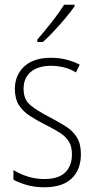

<svg xmlns="http://www.w3.org/2000/svg" viewBox="-20 -784 401 814"><path d="M323 -130Q323 -65 284 -27.5Q245 10 168 10Q126 10 92.5 0Q59 -10 37 -22V-63Q64 -46 98 -35.5Q132 -25 168 -25Q228 -25 256.5 -53Q285 -81 285 -130Q285 -163 272 -184Q259 -205 234 -221Q209 -237 175 -254Q137 -273 107.5 -292Q78 -311 60.5 -338Q43 -365 43 -407Q43 -465 82.5 -502Q122 -539 196 -539Q231 -539 262 -531Q293 -523 318 -510L302 -477Q257 -505 195 -505Q143 -505 111.5 -480Q80 -455 80 -407Q80 -362 109 -338Q138 -314 191 -287Q227 -268 257.5 -249Q288 -230 305.5 -202.5Q323 -175 323 -130ZM296 -757Q280 -734 256.5 -706Q233 -678 208 -651.5Q183 -625 162 -606H138V-616Q170 -653 199.5 -690.5Q229 -728 252 -764H296Z"/></svg>

Font: Noto Sans Khmer Condensed ExtraLight
Style: Regular
Weight: 200
Width: 3
Designer: Danh Hong and the Monotype Design Team
Foundry: Monotype Imaging Inc.
Version: Version 2.004; ttfautohint (v1.8.4.7-5d5b)